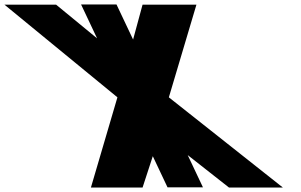

<svg xmlns="http://www.w3.org/2000/svg" viewBox="-347 -846 1359 866"><path d="M929 0 414.6 -407 539 -825H296L253.3 -667.7L178.4 -826H18.6L90.9 -673L-94 -825H-327L182.6 -407L63 0H296L342.2 -141.5L408.6 -1H568.4L499.6 -146.5L686 0Z"/></svg>

Font: Hussar
Style: BdOpOblFive
Weight: 700
Foundry: Cannot Into Space Fonts
Version: Version 2.00